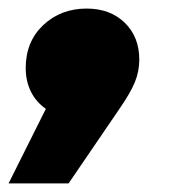

<svg xmlns="http://www.w3.org/2000/svg" viewBox="-72 -268 396 448"><path d="M253 -129Q253 -102 243 -77Q233 -52 206 -13L88 160H-52L35 -14Q12 -30 0 -54.5Q-12 -79 -12 -109Q-12 -171 29 -209.5Q70 -248 130 -248Q185 -248 219 -215Q253 -182 253 -129Z"/></svg>

Font: Montserrat Alternates Black
Style: Italic
Weight: 900
Italic angle: -11.3°
Designer: Julieta Ulanovsky
Foundry: Julieta Ulanovsky
Version: Version 7.200